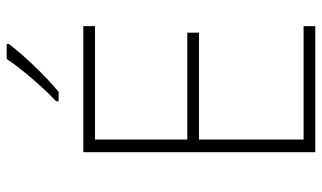

<svg xmlns="http://www.w3.org/2000/svg" viewBox="-220 -770 990 591"><g transform="rotate(-90 275.5 -475.0)"><path d="M435 -943V-950H389C361 -907 301 -837 259 -798V-790H288C339 -833 402 -899 435 -943ZM490 0V-36H141V-358H470V-394H141V-678H490V-714H102V0Z"/></g></svg>

Font: Noto Sans Gurmukhi ExtraLight
Style: Regular
Weight: 200
Designer: Jelle Bosma - Monotype Design Team
Foundry: Monotype Imaging Inc.
Version: Version 2.004